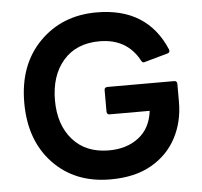

<svg xmlns="http://www.w3.org/2000/svg" viewBox="-53 -804 920 873"><g transform="rotate(-5 406.5 -367.0)"><path d="M417 14Q255 14 155.5 -90.5Q56 -195 56 -367Q56 -540 158.5 -644Q261 -748 419 -748Q650 -748 733 -551L734 -545Q734 -537 725 -534L614 -503Q606 -503 602 -512Q546 -616 421 -616Q315 -616 255.5 -547.5Q196 -479 196 -366Q196 -254 256 -186Q316 -118 421 -118Q502 -118 556.5 -159.5Q611 -201 621 -281H438Q426 -281 425 -294V-393Q425 -405 438 -406H744Q756 -406 757 -393V-310Q757 -219 718 -145.5Q679 -72 603.5 -29Q528 14 417 14Z"/></g></svg>

Font: YamahaIndonesia935. App
Style: Bold
Weight: 700
Designer: Dalton Maag Ltd
Foundry: Dalton Maag Ltd
Version: Version 1.002; January 01, 2024; Regular/Italic